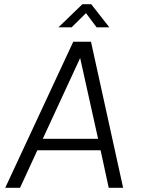

<svg xmlns="http://www.w3.org/2000/svg" viewBox="-20 -900 685 920"><path d="M5 0 331 -700H416L570 0H501L462 -180H159L76 0ZM364 -622 185 -235H450ZM260 -769 375 -880H417L504 -769H443L392 -837L323 -769Z"/></svg>

Font: Kulim Park Light
Style: Italic
Weight: 300
Italic angle: -8°
Designer: Noponies / Dale Sattler
Foundry: Noponies
Version: Version 1.000; ttfautohint (v1.8.3)